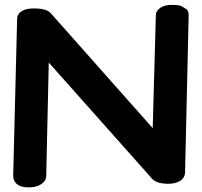

<svg xmlns="http://www.w3.org/2000/svg" viewBox="-20 -769 853 809"><path d="M623.5 -229 194.3 -712.9Q175.8 -734.4 117.7 -733.4Q88.9 -732.9 70.8 -721.7Q52.7 -710 52.2 -690.9L35.6 -30.3Q35.2 -6.3 51.8 7.3Q67.4 20 99.1 20.5Q131.8 21 152.3 7.8Q174.3 -5.9 174.8 -28.3L185.5 -505.4L621.6 -15.1Q638.7 3.9 684.6 5.4Q718.3 5.9 738.8 -6.8Q759.3 -20 759.8 -43.5L774.9 -702.1Q775.4 -724.1 765.6 -730.2Q755.9 -736.3 746.1 -742.4Q736.3 -748.5 704.1 -748.5Q674.8 -748.5 656.7 -736.8Q637.2 -724.1 636.7 -706.1Z"/></svg>

Font: Comic Relief
Style: Bold
Weight: 700
Designer: Jeff Davis
Foundry: Loudifier
Version: Version 1.200; ttfautohint (v1.8.4.7-5d5b)